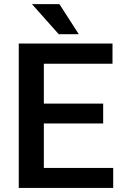

<svg xmlns="http://www.w3.org/2000/svg" viewBox="-20 -925 605 945"><path d="M487.8 -317.4H195.8V-98.6H537.1V0H72.3V-710.9H533.7V-611.3H195.8V-415H487.8ZM367.7 -756.8H269L137.2 -904.8H272.5Z"/></svg>

Font: RobotoDraft Medium
Style: Regular
Weight: 500
Version: Version 2.001152; 2014